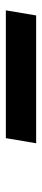

<svg xmlns="http://www.w3.org/2000/svg" viewBox="230 -270 141 640"><g transform="rotate(90 300.0 50.5)"><path d="M14 101 31 0H457L440 101Z"/></g></svg>

Font: Iosevka Curly Slab Extended
Style: Bold Italic
Weight: 700
Width: 7
Italic angle: -9°
Monospace: yes
Designer: Belleve Invis
Foundry: Belleve Invis
Version: Version 11.0.0; ttfautohint (v1.8.3)